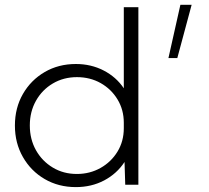

<svg xmlns="http://www.w3.org/2000/svg" viewBox="-20 -762 864 792"><path d="M711.4 -522.5H674.8L724.1 -742.2H770.5ZM550.8 0H496.6L493.7 -93.8Q461.9 -45.4 409.7 -17.8Q357.4 9.8 293 9.8Q221.2 9.8 164.3 -23.4Q107.4 -56.6 74.5 -114.3Q41.5 -171.9 41.5 -244.1Q41.5 -316.9 74.5 -374.3Q107.4 -431.6 164.3 -464.8Q221.2 -498 293 -498Q355.5 -498 407.2 -471.4Q459 -444.8 490.7 -397.9V-732.4H550.8ZM296.9 -44.4Q350.6 -44.4 394.5 -69.1Q438.5 -93.8 464.6 -136.5Q490.7 -179.2 490.7 -233.4V-255.4Q490.7 -309.1 464.8 -351.8Q439 -394.5 395.3 -419.2Q351.6 -443.8 297.4 -443.8Q242.2 -443.8 198 -417.7Q153.8 -391.6 128.4 -346.4Q103 -301.3 103 -244.6Q103 -187.5 128.4 -142.3Q153.8 -97.2 197.8 -70.8Q241.7 -44.4 296.9 -44.4Z"/></svg>

Font: Kumbh Sans Light
Style: Regular
Weight: 300
Version: Version 1.004